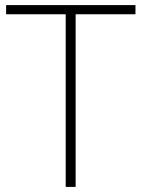

<svg xmlns="http://www.w3.org/2000/svg" viewBox="-20 -734 555 754"><path d="M277 0V-678H512V-714H4V-678H238V0Z"/></svg>

Font: Noto Sans Myanmar ExtraLight
Style: Regular
Weight: 200
Designer: Monotype Design Team
Foundry: Monotype Imaging Inc.
Version: Version 2.107